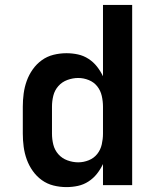

<svg xmlns="http://www.w3.org/2000/svg" viewBox="-20 -755 640 783"><path d="M251 8Q224 8 198 1.5Q172 -5 150.5 -20.5Q129 -36 113.5 -58Q98 -80 89 -105Q80 -130 76.5 -156.5Q73 -183 73 -210V-320Q73 -347 76.5 -373.5Q80 -400 89 -425Q98 -450 113.5 -472Q129 -494 150.5 -509.5Q172 -525 198 -531.5Q224 -538 251 -538Q275 -538 298 -533Q321 -528 341 -515Q361 -502 375.5 -483.5Q390 -465 400 -444V-735H519V0H400V-86Q390 -65 375.5 -46.5Q361 -28 341 -15Q321 -2 298 3Q275 8 251 8ZM299 -93Q321 -93 342 -101.5Q363 -110 376.5 -127Q390 -144 395 -166Q400 -188 400 -210V-320Q400 -342 395 -364Q390 -386 376.5 -403Q363 -420 342 -428.5Q321 -437 299 -437Q277 -437 255 -429Q233 -421 218 -404Q203 -387 197.5 -365Q192 -343 192 -320V-210Q192 -187 197.5 -165Q203 -143 218 -126Q233 -109 255 -101Q277 -93 299 -93Z"/></svg>

Font: Iosevka Curly Extended
Style: Bold
Weight: 700
Width: 7
Monospace: yes
Designer: Belleve Invis
Foundry: Belleve Invis
Version: Version 11.1.0; ttfautohint (v1.8.3)